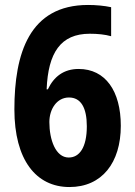

<svg xmlns="http://www.w3.org/2000/svg" viewBox="-20 -744 543 774"><path d="M38 -303C38 -100 125 10 260 10C391 10 467 -88 467 -237C467 -377 405 -466 297 -466C237 -466 197 -435 173 -384H168C174 -531 224 -608 342 -608C374 -608 403 -605 428 -598V-715C400 -721 366 -724 335 -724C98 -724 38 -528 38 -303ZM257 -109C204 -109 179 -181 179 -252C179 -304 209 -351 258 -351C306 -351 330 -310 330 -235C330 -149 300 -109 257 -109Z"/></svg>

Font: Noto Sans Lao UI Cond
Style: Bold
Weight: 700
Width: 3
Designer: Monotype Design Team
Foundry: Monotype Imaging Inc.
Version: Version 2.000